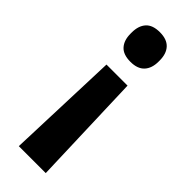

<svg xmlns="http://www.w3.org/2000/svg" viewBox="-222 -523 693 693"><g transform="rotate(45 124.5 -176.5)"><path d="M193 148.5 178.5 -283.5H71L55.5 148.5ZM125 -502.5Q88 -502.5 70.8 -483.2Q53.5 -464 53.5 -429.5V-424Q53.5 -390 70.8 -370.8Q88 -351.5 125 -351.5Q161 -351.5 178.8 -370.8Q196.5 -390 196.5 -424V-429.5Q196.5 -464 178.8 -483.2Q161 -502.5 125 -502.5Z"/></g></svg>

Font: Anek Malayalam Medium SemiBold
Style: Regular
Weight: 600
Version: Version 1.003